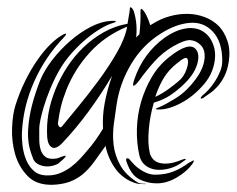

<svg xmlns="http://www.w3.org/2000/svg" viewBox="-20 -510 657 533"><path d="M560 -408Q568 -398 573 -383Q578 -368 577 -350.5Q576 -333 569 -314Q562 -295 547 -277Q518 -243 483.5 -224.5Q449 -206 421 -206Q404 -206 421 -212Q438 -219 468 -237.5Q498 -256 523 -290Q544 -318 547.5 -344.5Q551 -371 537 -385Q525 -397 509 -398.5Q493 -400 460 -381Q431 -364 408.5 -339Q386 -314 366 -286Q355 -272 351 -272Q347 -272 353 -290Q378 -363 438 -406Q460 -421 479 -427Q498 -433 513.5 -432Q529 -431 540.5 -424.5Q552 -418 560 -408ZM523 -374Q536 -360 527 -330.5Q518 -301 485 -271Q466 -254 449.5 -243.5Q433 -233 407 -225Q396 -187 393 -150Q390 -113 395 -90Q396 -81 401.5 -72.5Q407 -64 417.5 -59.5Q428 -55 445 -56Q462 -57 486 -67Q494 -70 495.5 -68.5Q497 -67 489 -62Q471 -48 451 -42.5Q431 -37 413.5 -39Q396 -41 383.5 -51Q371 -61 367 -78Q359 -113 360 -151.5Q361 -190 371.5 -226.5Q382 -263 401 -295.5Q420 -328 449 -351Q504 -395 523 -374ZM500 -347Q496 -355 471 -334Q448 -316 434 -292.5Q420 -269 411 -241Q430 -250 446 -261.5Q462 -273 475 -284Q491 -297 498 -318Q505 -339 500 -347ZM514 -55Q500 -35 472 -18Q444 -1 415 -1Q389 -1 366.5 -12.5Q344 -24 332 -59Q330 -63 330 -66.5Q330 -70 332 -70Q336 -72 339.5 -67.5Q343 -63 348 -58Q359 -45 376.5 -35Q394 -25 410 -25Q439 -25 461.5 -34Q484 -43 504 -58Q509 -61 515.5 -64Q522 -67 514 -55ZM301 -451Q304 -449 290 -445Q277 -441 258.5 -430Q240 -419 219.5 -402Q199 -385 179 -362.5Q159 -340 144 -314Q129 -287 118.5 -261Q108 -235 101.5 -213.5Q95 -192 92 -176.5Q89 -161 89 -155Q89 -140 89 -123.5Q89 -107 93 -94Q97 -81 107 -74Q117 -67 137 -70Q138 -70 142 -71.5Q146 -73 150 -74.5Q154 -76 157.5 -77Q161 -78 162 -78Q163 -76 160.5 -73Q158 -70 154 -66.5Q150 -63 146.5 -60Q143 -57 142 -56Q133 -51 122 -49Q111 -47 100.5 -49Q90 -51 81.5 -57Q73 -63 70 -75Q62 -95 59.5 -113Q57 -131 58 -149Q60 -184 69 -218.5Q78 -253 92 -288Q103 -315 125 -343.5Q147 -372 174.5 -396Q202 -420 232 -435.5Q262 -451 290 -452Q294 -452 297.5 -452Q301 -452 301 -451ZM351 -480Q357 -461 358.5 -442.5Q360 -424 358 -406L367 -415Q371 -452 370 -475Q370 -484 371 -485Q373 -486 376 -483Q379 -480 381 -477Q386 -469 390 -459.5Q394 -450 397 -440Q399 -441 400.5 -442Q402 -443 404 -444Q426 -458 451.5 -465Q477 -472 501.5 -471.5Q526 -471 548.5 -462.5Q571 -454 588 -437Q603 -421 611.5 -396Q620 -371 615 -338Q611 -314 602.5 -297.5Q594 -281 583.5 -269.5Q573 -258 562.5 -251Q552 -244 544 -238Q539 -235 537.5 -237Q536 -239 541 -244Q550 -251 559.5 -261.5Q569 -272 577 -284.5Q585 -297 591 -311.5Q597 -326 597 -341Q597 -394 571 -422Q545 -450 506 -446.5Q467 -443 425 -416Q375 -384 344 -332Q313 -280 304 -222Q300 -196 296 -166Q292 -136 295.5 -107Q299 -78 314 -51Q329 -24 363 -3Q370 0 378 0H385Q385 2 376.5 1Q368 0 362 0Q342 -5 326.5 -16Q311 -27 300.5 -41.5Q290 -56 283 -72.5Q276 -89 273 -105Q256 -81 241.5 -61Q227 -41 210.5 -27Q194 -13 173.5 -5.5Q153 2 126 3Q81 4 56.5 -21.5Q32 -47 22 -82Q12 -117 13.5 -155Q15 -193 23 -218Q34 -253 49.5 -284.5Q65 -316 82.5 -341.5Q100 -367 118.5 -385.5Q137 -404 155 -414Q156 -414 159.5 -416Q163 -418 163 -415Q164 -415 162 -412Q160 -409 158 -407Q106 -353 75.5 -285Q45 -217 41 -145Q40 -127 42.5 -106Q45 -85 52.5 -66.5Q60 -48 74 -35.5Q88 -23 112 -23Q131 -23 147 -29.5Q163 -36 177 -46.5Q191 -57 202.5 -69.5Q214 -82 223 -93Q233 -104 245.5 -121.5Q258 -139 266 -153Q264 -188 270.5 -223Q277 -258 289 -293Q291 -300 292 -301Q262 -250 226.5 -201.5Q191 -153 152 -112Q135 -95 124 -101Q113 -107 111 -129Q109 -163 114.5 -195Q120 -227 134 -262Q147 -294 166.5 -324Q186 -354 211.5 -378.5Q237 -403 268 -420.5Q299 -438 334 -444L340 -480Q340 -488 342 -490Q346 -490 351 -480ZM333 -436Q272 -411 229.5 -364.5Q187 -318 164 -260Q154 -234 149 -213.5Q144 -193 141 -169Q140 -164 144 -159Q148 -154 152 -159Q170 -181 198 -215Q226 -249 254 -287Q282 -325 304.5 -364Q327 -403 333 -436Z"/></svg>

Font: Akronim
Style: Regular
Weight: 400
Designer: Grzegorz Klimczewski
Foundry: Fonty.PL
Version: Version 1.001